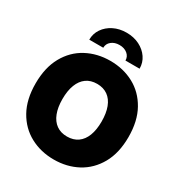

<svg xmlns="http://www.w3.org/2000/svg" viewBox="-218 -1104 1188 1265"><g transform="rotate(30 376.0 -471.0)"><path d="M376.5 11.2Q277.3 11.2 197 -32Q116.7 -75.2 69.8 -158.9Q22.9 -242.7 22.9 -363.3Q22.9 -484.9 69.8 -568.8Q116.7 -652.8 197 -695.8Q277.3 -738.8 376.5 -738.8Q475.6 -738.8 555.7 -695.8Q635.7 -652.8 682.9 -568.8Q730 -484.9 730 -363.3Q730 -242.2 682.9 -158.4Q635.7 -74.7 555.7 -31.7Q475.6 11.2 376.5 11.2ZM376.5 -163.6Q424.3 -163.6 457.8 -187.3Q491.2 -210.9 508.3 -255.6Q525.4 -300.3 525.4 -363.3Q525.4 -426.8 508.3 -471.7Q491.2 -516.6 457.8 -540.3Q424.3 -564 376.5 -564Q328.6 -564 295.4 -540.3Q262.2 -516.6 244.9 -471.7Q227.5 -426.8 227.5 -363.3Q227.5 -300.3 244.9 -255.6Q262.2 -210.9 295.4 -187.3Q328.6 -163.6 376.5 -163.6ZM376.5 -953.1Q431.2 -953.1 474.4 -931.4Q517.6 -909.7 542.7 -872.8Q567.9 -835.9 567.9 -790H460.4Q460.4 -820.3 436.8 -839.8Q413.1 -859.4 376 -859.4Q339.4 -859.4 315.4 -839.8Q291.5 -820.3 291.5 -790H185.1Q185.1 -835.9 210.2 -872.8Q235.4 -909.7 278.6 -931.4Q321.8 -953.1 376.5 -953.1Z"/></g></svg>

Font: Inter 28pt Black
Style: Regular
Weight: 900
Designer: Rasmus Andersson
Foundry: rsms
Version: Version 4.001;git-66647c0bb